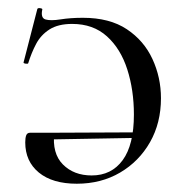

<svg xmlns="http://www.w3.org/2000/svg" viewBox="-20 -432 445 464"><path d="M323.6 -112.2 324.6 -99 99.4 -95V-111.2ZM180.4 -389Q244.8 -389 286.3 -361.5Q327.8 -334 348.4 -289.4Q369 -244.8 369 -194.6Q369 -135 342.6 -88.5Q316.2 -42 270.3 -15Q224.4 12 165.6 12Q106.8 12 73.9 -15Q41 -42 41 -88Q41 -99 43.4 -105.1Q45.8 -111.2 52.8 -111.2H111.2Q105.6 -61.2 132 -34.6Q158.4 -8 201.6 -8Q249.4 -8 276.5 -45Q303.6 -82 303.6 -155.2Q303.6 -214.4 287.6 -264.3Q271.6 -314.2 238.4 -344.2Q205.2 -374.2 154.4 -374.2Q120.4 -374.2 99.5 -360.8Q78.6 -347.4 67.2 -325.7Q55.8 -304 48.2 -279.2Q47.2 -277.2 41.6 -278.2Q36 -279.2 37 -281.4L70.2 -410.2Q71.4 -413.2 77.3 -412.2Q83.2 -411.2 82.2 -409Q77.8 -388.4 90.2 -384.9Q102.6 -381.4 126.6 -385.2Q150.6 -389 180.4 -389Z"/></svg>

Font: Cormorant Garamond Light
Style: Regular
Weight: 300
Designer: Christian Thalmann (Catharsis Fonts)
Foundry: Catharsis Fonts
Version: Version 4.001